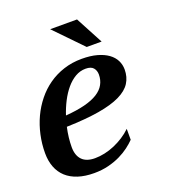

<svg xmlns="http://www.w3.org/2000/svg" viewBox="-133 -817 833 928"><g transform="rotate(-20 283.5 -352.5)"><path d="M2.4 -161.1Q2.4 -208.5 12.5 -254.2Q22.5 -299.8 41.5 -340.6Q60.5 -381.3 88.4 -416Q116.2 -450.7 151.9 -475.8Q187.5 -501 231 -515.1Q274.4 -529.3 324.2 -529.3Q369.1 -529.3 402.6 -520Q436 -510.7 458.3 -494.6Q480.5 -478.5 491.5 -456.8Q502.4 -435.1 502.4 -410.2Q502.4 -371.1 483.6 -341.6Q464.8 -312 422.6 -291.5Q380.4 -271 312.3 -259.5Q244.1 -248 145 -245.1Q133.3 -192.4 133.3 -144.5Q133.3 -101.6 155.5 -78.6Q177.7 -55.7 221.7 -55.7Q246.1 -55.7 272 -61.3Q297.9 -66.9 323 -77.6Q348.1 -88.4 371.3 -103.3Q394.5 -118.2 413.6 -136.7V-80.6Q398.9 -65.4 377.7 -49.3Q356.4 -33.2 328.9 -19.8Q301.3 -6.3 267.3 2.2Q233.4 10.7 193.8 10.7Q147 10.7 111.1 -1Q75.2 -12.7 51 -34.9Q26.9 -57.1 14.6 -89.1Q2.4 -121.1 2.4 -161.1ZM377 -429.7Q377 -450.2 365.2 -464.1Q353.5 -478 325.7 -478Q297.4 -478 272.2 -463.4Q247.1 -448.7 226.1 -423.8Q205.1 -398.9 188.2 -366.2Q171.4 -333.5 159.7 -297.9Q216.8 -302.2 258.1 -312.7Q299.3 -323.2 325.7 -339.8Q352.1 -356.4 364.5 -379.2Q377 -401.9 377 -429.7ZM443.8 -574.7H367.2L230.5 -715.8H368.7Z"/></g></svg>

Font: Arian AMU Serif
Style: Bold Italic
Weight: 700
Italic angle: -15°
Designer: Ruben Hakobyan (Tarumian)
Foundry: Ruben Hakobyan (Tarumian)
Version: Version 1.002